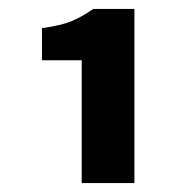

<svg xmlns="http://www.w3.org/2000/svg" viewBox="-20 -782 418 430"><path d="M163 -372V-647H74V-719Q117 -725 140 -734.5Q163 -744 189 -762H281V-372Z"/></svg>

Font: Source Sans 3 ExtraBold
Style: Regular
Weight: 800
Designer: Paul D. Hunt
Foundry: Adobe
Version: Version 3.052;hotconv 1.1.0;makeotfexe 2.6.0